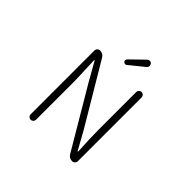

<svg xmlns="http://www.w3.org/2000/svg" viewBox="-213 -1181 1426 1426"><g transform="rotate(45 500.0 -468.0)"><path d="M252.9 -28.3V-698.2Q252.9 -710.9 261.7 -719.7Q270.5 -728.5 283.2 -728.5Q314.5 -728.5 330.1 -702.1L612.3 -227.5L692.4 -83Q693.4 -81.1 695.8 -81.1Q698.2 -81.1 698.2 -84Q690.4 -224.6 690.4 -296.9V-700.2Q690.4 -711.9 698.7 -720.2Q707 -728.5 718.8 -728.5Q730.5 -728.5 738.8 -720.2Q747.1 -711.9 747.1 -700.2V-31.2Q747.1 -18.6 738.3 -9.3Q729.5 0 716.8 0Q685.5 0 669.9 -26.4L388.7 -502L307.6 -645.5Q306.6 -648.4 304.2 -648.4Q301.8 -648.4 301.8 -645.5Q309.6 -463.9 309.6 -436.5V-28.3Q309.6 -16.6 301.3 -8.3Q293 0 281.2 0Q269.5 0 261.2 -8.3Q252.9 -16.6 252.9 -28.3ZM499 -793Q493.2 -788.1 486.3 -788.1Q485.4 -788.1 484.4 -788.1Q475.6 -789.1 470.7 -794.9Q464.8 -800.8 464.8 -808.6Q464.8 -817.4 471.7 -824.2L578.1 -927.7Q585.9 -935.5 596.7 -935.5Q597.7 -935.5 597.7 -935.5Q609.4 -935.5 617.2 -926.8Q624 -918.9 624 -908.2Q624 -895.5 614.3 -886.7Z"/></g></svg>

Font: Gen Jyuu Gothic L Monospace Light
Style: Regular
Weight: 300
Designer: [Source Han Sans]
Ryoko NISHIZUKA  (kana & ideographs); Paul D. Hunt (Latin, Greek & Cyrillic); Wenlong ZHANG  (bopomofo
Version: Version 1.002.20150607